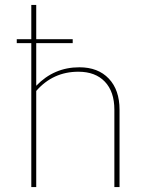

<svg xmlns="http://www.w3.org/2000/svg" viewBox="-20 -759 603 779"><path d="M107 0V-584H48V-600H107V-739H127V-600H275V-584H127V-411Q199 -486 302 -486Q378 -486 421.5 -440Q465 -394 465 -314V0H444V-314Q444 -387 405.5 -427.5Q367 -468 298 -468Q195 -468 127 -390V0Z"/></svg>

Font: Cantarell Thin
Style: Regular
Weight: 100
Designer: Dave Crossland, Nikolaus Waxweiler, Florian Fecher, Jacques Le Bailly, Eben Sorkin, Alexei Vanyashin, Alexios Zavras, Em
Version: Version 0.303